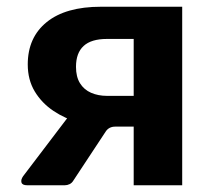

<svg xmlns="http://www.w3.org/2000/svg" viewBox="-20 -550 624 570"><path d="M376.9 0V-174.1H302.5Q258.4 -174.1 215.7 -185.9Q173.1 -197.6 138.5 -220.9Q103.9 -244.1 83.1 -278.6Q62.4 -313.2 62.4 -358.7Q62.4 -439 118.8 -484.5Q175.1 -530 279.7 -530H520.9V0ZM60.9 0Q46.3 0 43.8 -8.1Q41.2 -16.3 48.7 -27L192.1 -215.7L323.2 -174.1Q302.8 -174.4 293.1 -158.4L197.9 -14.1Q193.5 -6.6 186.5 -3.3Q179.5 0 172.4 0ZM297.8 -265.4H376.9V-434.4H297.6Q250.8 -434.4 228.2 -413.5Q205.6 -392.7 205.6 -351.6Q205.6 -322.1 217.4 -303Q229.3 -283.8 250.3 -274.6Q271.3 -265.4 297.8 -265.4Z"/></svg>

Font: Libre Franklin Thin
Style: Regular
Weight: 100
Designer: Pablo Impallari, Rodrigo Fuenzalida, Nhung Nguyen
Foundry: Impallari Type
Version: Version 3.000